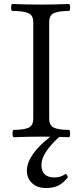

<svg xmlns="http://www.w3.org/2000/svg" viewBox="-20 -686 408 964"><path d="M50 3Q45 3 43.5 -6Q42 -15 43.5 -24.5Q45 -34 50 -34Q99 -34 123 -44.5Q147 -55 147 -91V-575Q147 -610 121 -620.5Q95 -631 43 -631Q38 -631 36.5 -639.5Q35 -648 36.5 -657Q38 -666 43 -666Q114 -663 184 -663Q254 -663 325 -666Q330 -666 331.5 -657Q333 -648 331.5 -639.5Q330 -631 325 -631Q276 -631 251.5 -620.5Q227 -610 227 -575V-91Q227 -55 251.5 -44.5Q276 -34 325 -34Q330 -34 331.5 -24.5Q333 -15 331.5 -6Q330 3 325 3Q256 0 188 0Q118 0 50 3ZM211 258Q166 258 140.5 233Q115 208 115 172Q115 92 233 0H279Q188 82 188 142Q188 205 254 205Q286 205 309 187Q320 192 320 205Q297 234 272 246Q247 258 211 258Z"/></svg>

Font: Junicode SmExp
Style: Regular
Weight: 400
Width: 6
Designer: Peter S. Baker
Version: Version 2.205; ttfautohint (v1.8.4)